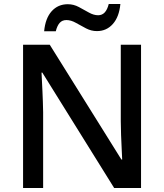

<svg xmlns="http://www.w3.org/2000/svg" viewBox="-20 -937 818 957"><path d="M683 0H549L191 -575H187Q189 -535 191.5 -483.5Q194 -432 195 -378V0H95V-714H228L585 -142H589Q588 -163 586.5 -195.5Q585 -228 583.5 -264Q582 -300 582 -333V-714H683ZM200 -781Q206 -846 237.5 -881Q269 -916 318 -916Q347 -916 373 -902Q399 -888 423 -874.5Q447 -861 469 -861Q489 -861 502 -875Q515 -889 522 -917H580Q574 -853 542.5 -817.5Q511 -782 463 -782Q435 -782 409 -795.5Q383 -809 358.5 -823Q334 -837 311 -837Q290 -837 277.5 -823Q265 -809 258 -781Z"/></svg>

Font: Noto Sans Adlam Medium
Style: Regular
Weight: 500
Version: Version 3.001